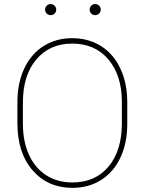

<svg xmlns="http://www.w3.org/2000/svg" viewBox="-20 -907 706 937"><path d="M601.1 -302.2Q601.1 -210 568.1 -138.9Q535.2 -67.9 474.1 -29.1Q413.1 9.8 333.5 9.8Q213.4 9.8 139.2 -75.7Q64.9 -161.1 64.9 -306.2V-408.7Q64.9 -500.5 97.9 -571.8Q130.9 -643.1 192.1 -681.9Q253.4 -720.7 332.5 -720.7Q412.1 -720.7 473.4 -681.9Q534.7 -643.1 567.9 -571.5Q601.1 -500 601.1 -408.7ZM574.7 -409.7Q574.7 -538.6 509.3 -616.5Q443.8 -694.3 332.5 -694.3Q222.7 -694.3 157.2 -616.9Q91.8 -539.6 91.8 -406.2V-302.2Q91.8 -217.3 121.3 -152.1Q150.9 -86.9 205.6 -51.8Q260.3 -16.6 333.5 -16.6Q444.8 -16.6 509.8 -94.2Q574.7 -171.9 574.7 -306.2ZM200.2 -859.9Q200.2 -871.1 208 -879.2Q215.8 -887.2 227.1 -887.2Q238.3 -887.2 246.3 -879.2Q254.4 -871.1 254.4 -859.9Q254.4 -848.6 246.3 -840.8Q238.3 -833 227.1 -833Q215.8 -833 208 -840.8Q200.2 -848.6 200.2 -859.9ZM417.5 -859.9Q417.5 -871.1 425.3 -879.2Q433.1 -887.2 444.3 -887.2Q455.6 -887.2 463.6 -879.2Q471.7 -871.1 471.7 -859.9Q471.7 -848.6 463.6 -840.8Q455.6 -833 444.3 -833Q433.1 -833 425.3 -840.8Q417.5 -848.6 417.5 -859.9Z"/></svg>

Font: RobotoDraft Thin
Style: Regular
Weight: 250
Version: Version 2.001153; 2014